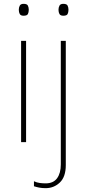

<svg xmlns="http://www.w3.org/2000/svg" viewBox="-20 -741 454 1001"><path d="M103 -721Q121 -721 125.5 -711.5Q130 -702 130 -690Q130 -677 125.5 -668Q121 -659 103 -659Q88 -659 83 -668Q78 -677 78 -690Q78 -702 83 -711.5Q88 -721 103 -721ZM116 -528V0H90V-528ZM285 -690Q285 -702 290 -711.5Q295 -721 310 -721Q328 -721 332.5 -711.5Q337 -702 337 -690Q337 -677 332.5 -668Q328 -659 310 -659Q295 -659 290 -668Q285 -677 285 -690ZM218 240Q199 240 184 237Q169 234 157 230V204Q172 211 187.5 213Q203 215 218 215Q258 215 277.5 188.5Q297 162 297 116V-528H323V120Q323 181 292 210.5Q261 240 218 240Z"/></svg>

Font: Noto Sans Lao Looped Thin
Style: Regular
Weight: 100
Designer: Mark Frömberg, Ben Mitchell
Foundry: The Fontpad Ltd
Version: Version 1.002; ttfautohint (v1.8.4.7-5d5b)